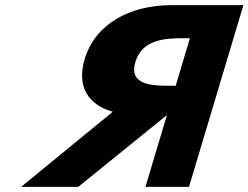

<svg xmlns="http://www.w3.org/2000/svg" viewBox="-20 -723 959 741"><path d="M919.3 -703.1 709.5 -1.9H541.4L624.3 -279L282.2 -1.9H61.6L415.2 -291.7C319.4 -318.9 275.3 -389.5 306.8 -494.9C348 -632.6 483.7 -703.1 641.1 -703.1ZM658.1 -392 713 -575.6H690.4C617.3 -575.6 528.6 -571.4 502.5 -483.8C476.3 -396.3 562.4 -392 635.4 -392Z"/></svg>

Font: Hussar
Style: BdSuprExtOblThree
Weight: 700
Foundry: Cannot Into Space Fonts
Version: Version 2.00